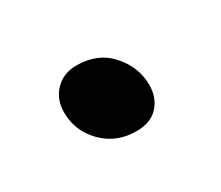

<svg xmlns="http://www.w3.org/2000/svg" viewBox="-45 -437 371 322"><g transform="rotate(-30 140.5 -276.0)"><path d="M148.9 -203.1Q110.4 -203.1 84.7 -229Q59.1 -254.9 59.1 -291Q59.1 -316.4 75.2 -332.8Q91.3 -349.1 116.2 -349.1Q157.7 -349.1 181.9 -321.5Q206.1 -293.9 206.1 -259.8Q206.1 -235.8 191.7 -219.5Q177.2 -203.1 148.9 -203.1Z"/></g></svg>

Font: Shantell Sans Bouncy
Style: Regular
Weight: 400
Designer: Stephen Nixon, Anya Danilova, Shantell Martin
Foundry: Arrow Type
Version: Version 1.006;[9816181b4]